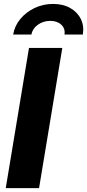

<svg xmlns="http://www.w3.org/2000/svg" viewBox="-20 -976 452 996"><path d="M303.2 -727.5 182.6 0H9.8L130.4 -727.5ZM255.4 -955.6Q307.1 -955.6 344.5 -934.3Q381.8 -913.1 399.4 -877.2Q417 -841.3 409.7 -796.9H314.5Q319.3 -827.6 298.1 -847.7Q276.9 -867.7 240.7 -867.7Q204.6 -867.7 176.5 -847.7Q148.4 -827.6 143.1 -796.9H48.3Q55.7 -841.3 85.2 -877.2Q114.7 -913.1 159.2 -934.3Q203.6 -955.6 255.4 -955.6Z"/></svg>

Font: Inter 18pt ExtraBold
Style: Italic
Weight: 800
Italic angle: -9.3988°
Designer: Rasmus Andersson
Foundry: rsms
Version: Version 4.001;git-66647c0bb